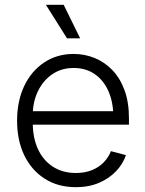

<svg xmlns="http://www.w3.org/2000/svg" viewBox="-20 -775 611 807"><path d="M298.8 11.7Q223.1 11.7 167.5 -24.2Q111.8 -60.1 81.8 -122.8Q51.8 -185.5 51.8 -267.6Q51.8 -349.6 81.5 -412.8Q111.3 -476.1 165.3 -512.2Q219.2 -548.3 289.6 -548.3Q335.4 -548.3 377.2 -531.5Q418.9 -514.6 451.7 -481Q484.4 -447.3 503.2 -396.5Q522 -345.7 522 -278.3V-251H93.3V-307.6H486.3L456.1 -286.6Q456.1 -345.2 436 -391.1Q416 -437 378.7 -463.1Q341.3 -489.3 289.6 -489.3Q237.8 -489.3 199.2 -462.6Q160.6 -436 139.2 -391.1Q117.7 -346.2 117.7 -291.5V-259.3Q117.7 -195.8 139.6 -148.2Q161.6 -100.6 202.6 -74.2Q243.7 -47.9 298.8 -47.9Q337.4 -47.9 366.9 -60.1Q396.5 -72.3 416.5 -93.3Q436.5 -114.3 446.3 -139.6L509.3 -123Q497.1 -86.4 468.3 -55.9Q439.5 -25.4 396.7 -6.8Q354 11.7 298.8 11.7ZM261.7 -613.8 172.9 -754.9H247.6L316.9 -613.8Z"/></svg>

Font: Inter 17pt Light
Style: Regular
Weight: 300
Version: Version 4.001;git-66647c0bb